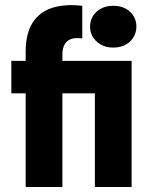

<svg xmlns="http://www.w3.org/2000/svg" viewBox="-20 -743 618 763"><path d="M430 -554Q390 -554 364 -578Q338 -602 338 -637Q338 -673 364 -696.5Q390 -720 430 -720Q471 -720 496.5 -696.5Q522 -673 522 -637Q522 -602 496.5 -578Q471 -554 430 -554ZM503 -501V0H357V-372H25V-501ZM82 -537Q82 -608 108.5 -651Q135 -694 185 -711Q235 -728 307 -720V-590Q267 -596 247.5 -579.5Q228 -563 228 -526V0H82Z"/></svg>

Font: Albert Sans ExtraBold
Style: Regular
Weight: 800
Designer: Andreas Rasmussen
Foundry: a.Foundry
Version: Version 1.025